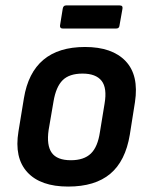

<svg xmlns="http://www.w3.org/2000/svg" viewBox="-20 -676 547 707"><path d="M231 11Q129 11 80.5 -42Q32 -95 48 -192L68 -314Q99 -503 293 -503Q393 -503 442.5 -451Q492 -399 477 -300L458 -180Q442 -83 386 -36Q330 11 231 11ZM241 -86Q289 -86 314.5 -110.5Q340 -135 348 -190L365 -294Q375 -352 354 -378.5Q333 -405 284 -405Q235 -405 210.5 -380.5Q186 -356 177 -302L159 -197Q151 -141 170.5 -113.5Q190 -86 241 -86ZM211 -571Q200 -571 201 -582L211 -644Q213 -656 223 -656H421Q433 -656 431 -644L420 -582Q419 -571 408 -571Z"/></svg>

Font: Sofia Sans Semi Condensed
Style: Bold Italic
Weight: 700
Italic angle: -9°
Version: Version 4.100